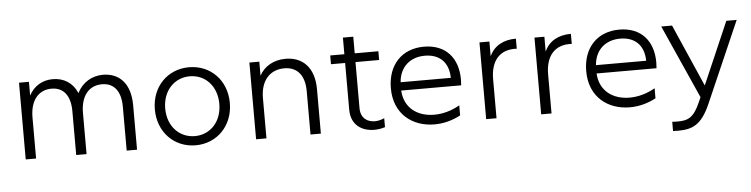

<svg xmlns="http://www.w3.org/2000/svg" viewBox="-48 -879 5125 1311"><g transform="rotate(-5 2514.0 -223.5)"><path d="M674 -530C599 -530 533 -491 497 -420C467 -492 406 -530 330 -530C258 -530 200 -494 167 -432V-526H99V0H170V-282C170 -397 226 -466 316 -466C398 -466 445 -408 445 -300V0H516V-282C516 -397 571 -466 662 -466C744 -466 791 -408 791 -300V0H862V-305C862 -453 787 -530 674 -530Z M1264 5C1411 5 1521 -107 1521 -263C1521 -419 1411 -530 1264 -530C1117 -530 1007 -419 1007 -263C1007 -107 1117 5 1264 5ZM1264 -58C1159 -58 1078 -140 1078 -263C1078 -386 1159 -468 1264 -468C1369 -468 1449 -386 1449 -263C1449 -140 1369 -58 1264 -58Z M1926 -530C1845 -530 1780 -493 1746 -430V-526H1678V0H1749V-276C1749 -395 1812 -466 1912 -466C1998 -466 2051 -408 2051 -298V0H2122V-305C2122 -455 2041 -530 1926 -530Z M2562 -6V-67C2542 -58 2519 -52 2497 -52C2447 -52 2400 -80 2400 -150V-466H2562V-526H2400V-640H2329V-526H2232V-466H2329V-146C2329 -37 2407 6 2488 6C2513 6 2539 2 2562 -6Z M2901 5C2963 5 3024 -11 3080 -41V-110C3023 -77 2962 -61 2905 -61C2792 -61 2701 -123 2694 -245H3105C3106 -259 3107 -272 3107 -285C3107 -431 3025 -530 2874 -530C2724 -530 2625 -428 2625 -266C2625 -87 2753 5 2901 5ZM3039 -302H2695C2703 -407 2775 -468 2875 -468C2973 -468 3038 -411 3039 -302Z M3255 0H3326V-268C3326 -392 3387 -468 3505 -461V-530C3417 -530 3354 -493 3323 -425V-526H3255Z M3632 0H3703V-268C3703 -392 3764 -468 3882 -461V-530C3794 -530 3731 -493 3700 -425V-526H3632Z M4240 5C4302 5 4363 -11 4419 -41V-110C4362 -77 4301 -61 4244 -61C4131 -61 4040 -123 4033 -245H4444C4445 -259 4446 -272 4446 -285C4446 -431 4364 -530 4213 -530C4063 -530 3964 -428 3964 -266C3964 -87 4092 5 4240 5ZM4378 -302H4034C4042 -407 4114 -468 4214 -468C4312 -468 4377 -411 4378 -302Z M4519 129V192C4530 192 4541 193 4551 193C4650 193 4714 170 4776 28L5018 -526H4947L4762 -99L4575 -526H4501L4726 -22L4712 10C4668 112 4628 130 4558 130C4546 130 4533 130 4519 129Z"/></g></svg>

Font: Chess Sans
Style: Regular
Weight: 400
Designer: Wolf Bōese
Foundry: Wolf Bōese
Version: Version 7.223;Glyphs 3.3 (3306)